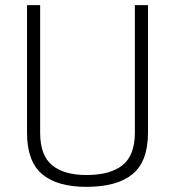

<svg xmlns="http://www.w3.org/2000/svg" viewBox="-20 -717 680 746"><path d="M136 -201Q136 -114 182 -75.5Q228 -37 316 -37Q409 -37 456.5 -75.5Q504 -114 504 -201V-697H555V-201Q555 -90 495 -40.5Q435 9 316 9Q202 9 143.5 -40.5Q85 -90 85 -201V-697H136Z"/></svg>

Font: TitilliumText
Style: Light
Weight: 300
Designer: Accademia di Belle Arti di Urbino and others
Foundry: Accademia di Belle Arti di Urbino and others.
Version: Version 60.001